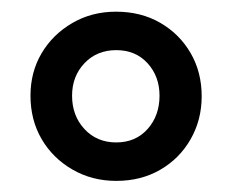

<svg xmlns="http://www.w3.org/2000/svg" viewBox="-20 -736 406 337"><path d="M184 -418.5Q141.5 -418.5 107 -438.5Q72.5 -458.5 53 -492Q33.5 -525.5 33.5 -568Q33.5 -609.5 53 -642.5Q72.5 -675.5 106.8 -695.5Q141 -715.5 183.5 -715.5Q227.5 -715.5 261.2 -696Q295 -676.5 314.5 -643Q334 -609.5 334 -567Q334 -525.5 314.5 -491.5Q295 -457.5 261.2 -438Q227.5 -418.5 184 -418.5ZM184 -486Q218 -486 239 -509.5Q260 -533 260 -568Q260 -602 239 -625Q218 -648 184 -648Q150 -648 128.2 -625Q106.5 -602 106.5 -568Q106.5 -533 128.2 -509.5Q150 -486 184 -486Z"/></svg>

Font: Nunito Sans 12pt ExtraLight SemiCondensed
Style: Regular
Weight: 200
Width: 4
Version: Version 3.101;gftools[0.9.27]